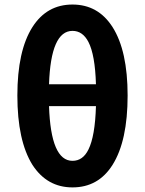

<svg xmlns="http://www.w3.org/2000/svg" viewBox="-20 -813 641 847"><path d="M299.8 13.7Q187.5 13.7 123 -85.9Q56.6 -192.4 56.6 -391.6Q56.6 -588.9 123 -693.4Q186.5 -793 299.8 -793Q413.1 -793 476.6 -693.4Q543 -588.9 543 -391.6Q543 -191.4 476.6 -85.9Q414.1 13.7 299.8 13.7ZM299.8 -103.5Q345.7 -103.5 370.1 -153.3Q399.4 -211.9 403.3 -344.7H299.8H196.3Q204.1 -103.5 299.8 -103.5ZM196.3 -441.4H299.8H403.3Q399.4 -571.3 370.1 -627.9Q344.7 -676.8 299.8 -676.8Q204.1 -676.8 196.3 -441.4Z"/></svg>

Font: Bpmf GenSen Rounded B
Style: B
Weight: 700
Foundry: But Ko
Version: Version 1.320